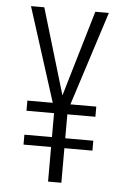

<svg xmlns="http://www.w3.org/2000/svg" viewBox="-52 -752 516 791"><g transform="rotate(5 206.0 -357.0)"><path d="M205 -359 99 -714H44L168 -325H63V-283H177V-184H63V-143H177V0H232V-143H348V-184H232V-283H348V-325H241L366 -714H310Z"/></g></svg>

Font: Noto Sans Kannada ExtraCondensed Light
Style: Regular
Weight: 300
Width: 2
Designer: Jelle Bosma - Monotype Design Team
Foundry: Monotype Imaging Inc.
Version: Version 2.005